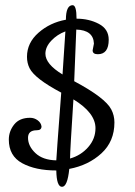

<svg xmlns="http://www.w3.org/2000/svg" viewBox="-20 -653 521 740"><path d="M337 -459 342 -485Q340 -537 274 -539Q272 -480 266 -340Q386 -276 409 -231Q421 -208 421 -181Q421 -108 371 -62Q321 -16 247 -2Q240 67 219 67Q198 67 197 4Q117 4 65.5 -24Q14 -52 14 -115Q14 -147 34.5 -173Q55 -199 96 -199Q112 -199 125 -189.5Q138 -180 140 -166Q140 -151 122 -151Q88 -151 88 -122Q88 -90 116.5 -63Q145 -36 197 -35Q197 -44 216 -296Q114 -350 94 -390Q84 -410 84 -434Q84 -488 128.5 -527Q173 -566 234 -577Q234 -633 260 -633Q275 -633 275 -581Q323 -581 361 -561Q399 -541 399 -500Q399 -444 357 -444Q337 -444 337 -459ZM348 -159Q348 -218 263 -270Q250 -71 250 -42Q292 -54 320 -86Q348 -118 348 -159ZM155 -446Q155 -406 221 -366L232 -532Q200 -520 177.5 -496Q155 -472 155 -446Z"/></svg>

Font: Cookie
Style: Regular
Weight: 400
Designer: Ania Kruk
Foundry: Ania Kruk
Version: Version 1.004